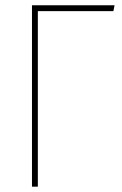

<svg xmlns="http://www.w3.org/2000/svg" viewBox="-20 -701 460 721"><path d="M410.2 -681.2 405.8 -659.2H122.1V0H100.1V-681.2Z"/></svg>

Font: Fira Sans Compressed Thin
Style: Regular
Weight: 100
Width: 1
Designer: Carrois Corporate & Edenspiekermann AG
Foundry: Carrois Corporate GbR & Edenspiekermann AG
Version: Version 4.203;PS 004.203;hotconv 1.0.88;makeotf.lib2.5.64775